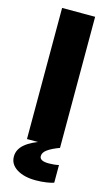

<svg xmlns="http://www.w3.org/2000/svg" viewBox="-143 -802 621 1061"><g transform="rotate(15 167.5 -271.0)"><path d="M173 -13H239V0H262Q219 16 195 33Q171 50 171 71Q171 99 224 99Q237 99 253 97.5Q269 96 281 93V194Q269 199 239.5 203.5Q210 208 178 208Q111 208 69.5 182Q28 156 28 112Q28 70 65 39.5Q102 9 173 -13ZM73 -750H262V0H73Z"/></g></svg>

Font: Unbounded SemiBold
Style: Regular
Weight: 600
Designer: Luke Prowse, Jean-Baptiste Morizot, Fátima Lázaro, Florian Runge
Foundry: NaN
Version: Version 1.700